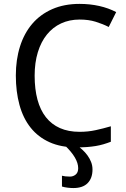

<svg xmlns="http://www.w3.org/2000/svg" viewBox="-20 -744 643 982"><path d="M387.2 -644Q335 -644 292.5 -624.3Q250 -604.5 220 -567.4Q189.9 -530.3 173.6 -477.1Q157.2 -423.8 157.2 -356.9Q157.2 -288.1 171.6 -234.6Q186 -181.2 214.8 -144.5Q243.7 -107.9 286.6 -88.9Q329.6 -69.8 387.2 -69.8Q430.7 -69.8 469.7 -78.4Q508.8 -86.9 546.9 -98.1V-19Q527.8 -11.7 508.8 -6.1Q489.7 -0.5 469 2.9Q448.2 6.3 424.6 8.1Q400.9 9.8 372.1 9.8Q292 9.8 233.4 -16.6Q174.8 -43 136.5 -91.3Q98.1 -139.6 79.6 -207.5Q61 -275.4 61 -357.9Q61 -439 82.3 -506.3Q103.5 -573.7 144.8 -622.1Q186 -670.4 247.1 -697.3Q308.1 -724.1 387.2 -724.1Q439.9 -724.1 487.8 -713.4Q535.6 -702.6 574.2 -682.1L536.1 -606Q505.4 -621.6 469.2 -632.8Q433.1 -644 387.2 -644ZM379.9 116.2Q379.9 64.9 312 0H375Q387.7 9.3 401.6 22Q415.5 34.7 427 50.3Q438.5 65.9 445.8 84.2Q453.1 102.5 453.1 123Q453.1 167 428.5 192.4Q403.8 217.8 355 217.8Q340.8 217.8 325.2 215.8Q309.6 213.9 296.9 210V154.8Q303.7 156.7 314.7 158Q325.7 159.2 337.9 159.2Q354.5 159.2 367.2 148.7Q379.9 138.2 379.9 116.2Z"/></svg>

Font: Droid Sans
Style: Regular
Weight: 400
Foundry: Ascender Corporation
Version: Version 1.00 build 114